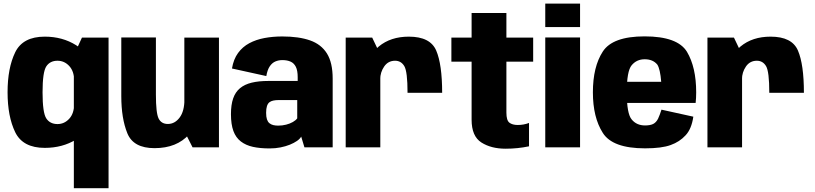

<svg xmlns="http://www.w3.org/2000/svg" viewBox="-20 -798 4417 1040"><path d="M380 221.5H568V-594.5H424L380 -499ZM222.5 3Q318.5 3 392.5 -42.5Q466.5 -88 466.5 -158.5L381.5 -235Q381.5 -183.5 355 -154.8Q328.5 -126 291.5 -126Q251 -126 230.8 -156.5Q210.5 -187 210.5 -298Q210.5 -408 230.8 -438.5Q251 -469 291.5 -469Q328.5 -469 355 -440.5Q381.5 -412 381.5 -362L466.5 -436.5Q466.5 -506.5 392.5 -553Q318.5 -599.5 222.5 -599.5Q103.5 -599.5 62.2 -514.5Q21 -429.5 21 -298.5Q21 -167.5 62.2 -82.2Q103.5 3 222.5 3Z M1023 0H1166V-594.5H978.5V-87.5ZM824.5 -595H637V-277.5Q637 -156.5 669.8 -76Q702.5 4.5 817 4.5Q938 4.5 1004.8 -70.8Q1071.5 -146 1071.5 -230.5L979 -259.5Q979 -196 953 -161.2Q927 -126.5 889 -126.5Q854 -126.5 839.2 -156Q824.5 -185.5 824.5 -285.5Z M1440.5 6Q1471.5 6 1499.2 0.5Q1527 -5 1549.8 -14.2Q1572.5 -23.5 1588.5 -34.5Q1604.5 -45.5 1611.5 -58L1629 0H1782V-372Q1782 -458.5 1751 -508.2Q1720 -558 1659.5 -579.2Q1599 -600.5 1509 -600.5Q1458 -600.5 1412.5 -592Q1367 -583.5 1330.5 -564Q1294 -544.5 1269.5 -511Q1245 -477.5 1236.5 -427L1422.5 -386Q1428.5 -420.5 1441.5 -439.2Q1454.5 -458 1472 -465.2Q1489.5 -472.5 1509.5 -472.5Q1535.5 -472.5 1554 -464.2Q1572.5 -456 1582.5 -436Q1592.5 -416 1592.5 -380V-359.5H1433.5Q1381.5 -359.5 1343.2 -350.2Q1305 -341 1280 -320.2Q1255 -299.5 1243 -265Q1231 -230.5 1231 -179.5Q1231 -124.5 1244.2 -88.5Q1257.5 -52.5 1284.5 -31.8Q1311.5 -11 1350.2 -2.5Q1389 6 1440.5 6ZM1487 -117.5Q1472 -117.5 1460 -120.5Q1448 -123.5 1439.2 -130.8Q1430.5 -138 1426 -151.5Q1421.5 -165 1421.5 -187Q1421.5 -209.5 1426 -223.2Q1430.5 -237 1439 -243.8Q1447.5 -250.5 1460.2 -253.2Q1473 -256 1489 -256H1590V-157Q1582.5 -146.5 1566.5 -137.2Q1550.5 -128 1529.8 -122.8Q1509 -117.5 1487 -117.5Z M2187.5 -295.5H2375Q2375 -449 2342.8 -524.2Q2310.5 -599.5 2194.5 -599.5Q2096 -599.5 2031.8 -546.2Q1967.5 -493 1967.5 -401L2039.5 -368Q2039.5 -406.5 2061 -437.8Q2082.5 -469 2120 -469Q2152.5 -469 2170 -439.8Q2187.5 -410.5 2187.5 -295.5ZM1852.5 0H2040V-502L1996 -594.5H1852.5Z M2718.5 7.5Q2784.5 7.5 2845.5 -5.5V-132Q2816.5 -121 2784.5 -121Q2755.5 -121 2739.2 -133.5Q2723 -146 2723 -188V-464H2868V-594.5H2723V-727.5H2534.5V-594.5H2425V-464H2534.5V-149.5Q2534.5 -60 2587.5 -26.2Q2640.5 7.5 2718.5 7.5Z M2933.5 0H3122V-595H2933.5ZM2933.5 -778.5V-651.5H3122V-778.5Z M3474 5.5V-118.5Q3428.5 -118.5 3402 -150.5Q3375 -181.5 3375 -297.5Q3375 -413 3401.5 -444.5Q3428.5 -477 3472 -477Q3517 -477 3540.5 -448Q3556 -424 3561.5 -355H3359V-240.5H3748Q3751 -266.5 3751 -298Q3751 -433.5 3701 -517.5Q3650 -601 3471.5 -601Q3298 -601 3245 -518.5Q3191.5 -436 3191.5 -298Q3191.5 -162.5 3245 -78.5Q3297.5 5.5 3474 5.5ZM3474 -118.5V5.5Q3564.5 5.5 3613 -12.5Q3661 -29.5 3693.5 -65Q3726 -99.5 3735.5 -166L3563 -204Q3554 -175.5 3544.5 -155Q3534.5 -135 3518 -126.5Q3501.5 -118.5 3474 -118.5Z M4147 -295.5H4334.5Q4334.5 -449 4302.2 -524.2Q4270 -599.5 4154 -599.5Q4055.5 -599.5 3991.2 -546.2Q3927 -493 3927 -401L3999 -368Q3999 -406.5 4020.5 -437.8Q4042 -469 4079.5 -469Q4112 -469 4129.5 -439.8Q4147 -410.5 4147 -295.5ZM3812 0H3999.5V-502L3955.5 -594.5H3812Z"/></svg>

Font: Anybody SemiCondensed ExtraBold
Style: Regular
Weight: 800
Width: 4
Version: Version 1.113;gftools[0.9.25]